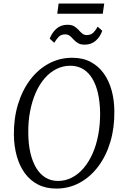

<svg xmlns="http://www.w3.org/2000/svg" viewBox="-20 -1090 721 1120"><path d="M308 10Q247.5 10 201.8 -13.5Q156 -37 125 -79.5Q94 -122 78 -179Q62 -236 61 -302.5Q60 -399.5 85 -481.5Q110 -563.5 156 -624.5Q202 -685.5 264.8 -719.2Q327.5 -753 401.5 -753Q463 -753 508.8 -728.8Q554.5 -704.5 585 -662Q615.5 -619.5 631 -563.2Q646.5 -507 647 -442.5Q648.5 -346.5 624.2 -264.2Q600 -182 554.2 -120.5Q508.5 -59 445.8 -24.5Q383 10 308 10ZM319 -34.5Q361.5 -34.5 399.2 -54Q437 -73.5 467.5 -109Q498 -144.5 520 -194Q542 -243.5 553.2 -303.8Q564.5 -364 564 -432Q563 -494 551.8 -544.5Q540.5 -595 518.8 -631.2Q497 -667.5 464.8 -687Q432.5 -706.5 389.5 -706.5Q347 -706.5 309.2 -687.5Q271.5 -668.5 241 -633.8Q210.5 -599 188.8 -549.8Q167 -500.5 155.5 -440.5Q144 -380.5 145 -312Q145.5 -249.5 157.2 -198.5Q169 -147.5 191 -110.8Q213 -74 245 -54.2Q277 -34.5 319 -34.5ZM473.5 -829.5Q449.5 -829.5 434.8 -838.5Q420 -847.5 409.5 -859.2Q399 -871 388 -880.2Q377 -889.5 360.5 -889.5Q336.5 -889.5 322.8 -875.5Q309 -861.5 296.5 -840.5L270 -864.5Q282.5 -898.5 308.5 -922Q334.5 -945.5 373.5 -945.5Q398 -945.5 412.8 -936.5Q427.5 -927.5 438 -915.8Q448.5 -904 459.2 -894.8Q470 -885.5 486.5 -885.5Q510 -885.5 523.8 -899Q537.5 -912.5 550 -934.5L576.5 -910.5Q564.5 -875.5 538.5 -852.5Q512.5 -829.5 473.5 -829.5ZM322 -1069.5H588L579.5 -1010H314Z"/></svg>

Font: Merriweather 36pt Light
Style: Italic
Weight: 300
Italic angle: -7.8°
Version: Version 2.101